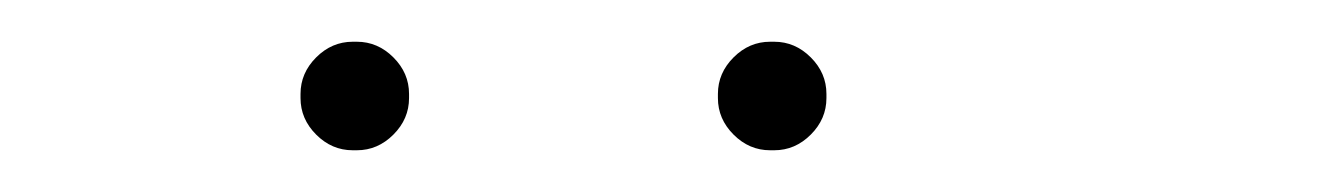

<svg xmlns="http://www.w3.org/2000/svg" viewBox="-20 -796 640 92"><path d="M149 -776Q139 -776 131.5 -768.5Q124 -761 124 -751V-749Q124 -739 131.5 -731.5Q139 -724 149 -724H151Q161 -724 168.5 -731.5Q176 -739 176 -749V-751Q176 -761 168.5 -768.5Q161 -776 151 -776ZM349 -776Q339 -776 331.5 -768.5Q324 -761 324 -751V-749Q324 -739 331.5 -731.5Q339 -724 349 -724H351Q361 -724 368.5 -731.5Q376 -739 376 -749V-751Q376 -761 368.5 -768.5Q361 -776 351 -776Z"/></svg>

Font: Doto Rounded
Style: Regular
Weight: 400
Monospace: yes
Version: Version 1.000